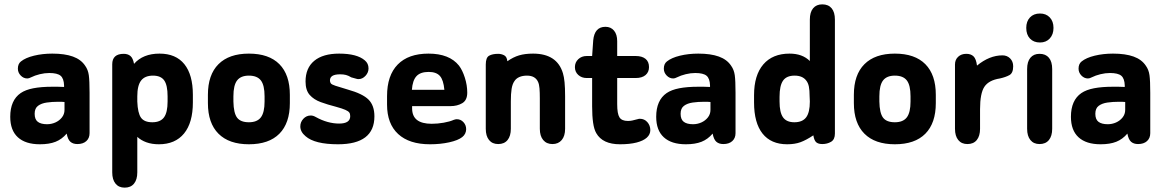

<svg xmlns="http://www.w3.org/2000/svg" viewBox="-20 -651 5349 881"><path d="M274 -252Q254 -253 244 -253Q234 -253 229.5 -253Q225 -253 220 -253Q169 -253 133 -246Q97 -239 75 -224Q27 -191 27 -115Q27 -53 62 -21Q97 11 163 11Q206 11 235 -0.5Q264 -12 286 -38Q291 -11 303 -0.5Q315 10 335 10Q361 10 376 -3.5Q391 -17 391 -40V-225Q391 -281 387.5 -306Q384 -331 371 -349Q352 -378 314.5 -391.5Q277 -405 220 -405Q175 -405 136 -395.5Q97 -386 76 -369Q62 -358 62 -336Q62 -318 75 -304.5Q88 -291 105 -291Q113 -291 122 -296Q140 -305 162.5 -310.5Q185 -316 206 -316Q243 -316 258 -303.5Q273 -291 274 -259ZM276 -183V-147Q276 -127 264 -112Q252 -97 234 -89Q216 -81 196 -81Q168 -81 153.5 -92Q139 -103 139 -129Q139 -154 154.5 -165.5Q170 -177 194.5 -180.5Q219 -184 247 -184Q254 -184 260.5 -184Q267 -184 276 -183Z M595 -358Q590 -385 578 -394.5Q566 -404 548 -404Q495 -404 495 -356V140Q495 173 510 191.5Q525 210 552 210Q580 210 595 191.5Q610 173 610 140V-23Q627 -7 652 2Q677 11 709 11Q784 11 824.5 -38.5Q865 -88 865 -181V-216Q865 -308 826 -356.5Q787 -405 712 -405Q636 -405 595 -358ZM610 -185V-209Q610 -259 627.5 -281.5Q645 -304 682 -304Q718 -304 733.5 -282Q749 -260 749 -209V-185Q749 -135 732.5 -112.5Q716 -90 679 -90Q642 -90 627 -111Q612 -132 610 -185Z M934 -216V-178Q934 -86 982.5 -37.5Q1031 11 1122 11Q1214 11 1262 -37.5Q1310 -86 1310 -178V-216Q1310 -308 1262 -356.5Q1214 -405 1122 -405Q1031 -405 982.5 -356.5Q934 -308 934 -216ZM1194 -209V-185Q1194 -135 1177 -112.5Q1160 -90 1122 -90Q1084 -90 1068 -111Q1052 -132 1051 -185V-209Q1051 -260 1068 -282Q1085 -304 1122 -304Q1160 -304 1177 -282Q1194 -260 1194 -209Z M1531 11Q1698 11 1698 -117Q1698 -167 1671 -194Q1644 -221 1576 -240Q1536 -252 1519 -257.5Q1502 -263 1498 -268.5Q1494 -274 1494 -282Q1494 -296 1505.5 -303Q1517 -310 1541 -310Q1556 -310 1567.5 -307Q1579 -304 1592 -296Q1611 -291 1615.5 -289.5Q1620 -288 1625 -288Q1643 -288 1657 -303Q1671 -318 1671 -337Q1671 -360 1654 -374Q1618 -405 1536 -405Q1462 -405 1422 -372Q1382 -339 1382 -277Q1382 -237 1401 -215.5Q1420 -194 1451.5 -182.5Q1483 -171 1522 -161Q1551 -153 1564.5 -147Q1578 -141 1582.5 -135Q1587 -129 1587 -118Q1587 -84 1536 -84Q1510 -84 1483 -91.5Q1456 -99 1429 -114Q1422 -118 1416.5 -119.5Q1411 -121 1406 -121Q1386 -121 1372 -106Q1358 -91 1358 -71Q1358 -46 1382 -26Q1424 11 1531 11Z M1871 -164H2047Q2078 -164 2101 -177.5Q2124 -191 2124 -226Q2124 -260 2113 -294.5Q2102 -329 2086 -350Q2042 -405 1946 -405Q1854 -405 1805 -355Q1756 -305 1756 -210V-171Q1756 -83 1807 -36Q1858 11 1953 11Q2001 11 2041.5 2Q2082 -7 2101 -22Q2110 -29 2114.5 -38.5Q2119 -48 2119 -58Q2119 -77 2106.5 -90.5Q2094 -104 2076 -104Q2070 -104 2062 -101Q2044 -93 2016 -88Q1988 -83 1961 -83Q1916 -83 1893.5 -100.5Q1871 -118 1871 -154ZM2019 -239H1870Q1873 -282 1891 -301.5Q1909 -321 1947 -321Q1982 -321 1998.5 -302.5Q2015 -284 2019 -239Z M2308 -370Q2306 -391 2293 -397.5Q2280 -404 2266 -404Q2240 -404 2224.5 -395.5Q2209 -387 2209 -355V-60Q2209 -27 2224 -8.5Q2239 10 2266 10Q2294 10 2309 -8.5Q2324 -27 2324 -60V-186Q2324 -221 2327.5 -243Q2331 -265 2340 -278Q2348 -291 2363 -297.5Q2378 -304 2398 -304Q2436 -304 2449 -275Q2454 -264 2455.5 -245.5Q2457 -227 2457 -200V-60Q2457 -27 2472.5 -8.5Q2488 10 2515 10Q2542 10 2557.5 -8.5Q2573 -27 2573 -60V-209Q2573 -248 2570.5 -273.5Q2568 -299 2563 -315Q2536 -405 2426 -405Q2389 -405 2362 -397Q2335 -389 2308 -370Z M2697 -293V-163Q2697 -119 2701.5 -88Q2706 -57 2716 -40Q2745 11 2825 11Q2870 11 2901 3Q2932 -5 2948 -19.5Q2964 -34 2964 -54Q2964 -75 2950.5 -90.5Q2937 -106 2916 -106Q2914 -106 2912.5 -106Q2911 -106 2909 -105Q2890 -100 2881 -98Q2872 -96 2861 -96Q2833 -96 2822.5 -112.5Q2812 -129 2812 -173V-293H2897Q2926 -293 2942 -306.5Q2958 -320 2958 -343Q2958 -368 2942 -381Q2926 -394 2897 -394H2812V-462Q2812 -493 2797.5 -510.5Q2783 -528 2758 -528Q2708 -528 2702 -466L2697 -394H2672Q2649 -394 2633.5 -379.5Q2618 -365 2618 -343Q2618 -321 2633.5 -307Q2649 -293 2672 -293Z M3238 -252Q3218 -253 3208 -253Q3198 -253 3193.5 -253Q3189 -253 3184 -253Q3133 -253 3097 -246Q3061 -239 3039 -224Q2991 -191 2991 -115Q2991 -53 3026 -21Q3061 11 3127 11Q3170 11 3199 -0.5Q3228 -12 3250 -38Q3255 -11 3267 -0.5Q3279 10 3299 10Q3325 10 3340 -3.5Q3355 -17 3355 -40V-225Q3355 -281 3351.5 -306Q3348 -331 3335 -349Q3316 -378 3278.5 -391.5Q3241 -405 3184 -405Q3139 -405 3100 -395.5Q3061 -386 3040 -369Q3026 -358 3026 -336Q3026 -318 3039 -304.5Q3052 -291 3069 -291Q3077 -291 3086 -296Q3104 -305 3126.5 -310.5Q3149 -316 3170 -316Q3207 -316 3222 -303.5Q3237 -291 3238 -259ZM3240 -183V-147Q3240 -127 3228 -112Q3216 -97 3198 -89Q3180 -81 3160 -81Q3132 -81 3117.5 -92Q3103 -103 3103 -129Q3103 -154 3118.5 -165.5Q3134 -177 3158.5 -180.5Q3183 -184 3211 -184Q3218 -184 3224.5 -184Q3231 -184 3240 -183Z M3696 -371Q3662 -405 3603 -405Q3525 -405 3482.5 -355.5Q3440 -306 3440 -214V-181Q3440 -87 3479 -38Q3518 11 3592 11Q3627 11 3653 1.5Q3679 -8 3712 -30Q3716 -6 3725.5 2Q3735 10 3753 10Q3776 10 3793.5 -0.5Q3811 -11 3811 -38V-561Q3811 -595 3796 -613Q3781 -631 3753 -631Q3726 -631 3711 -613Q3696 -595 3696 -561ZM3695 -209 3696 -185Q3696 -135 3679 -112.5Q3662 -90 3625 -90Q3589 -90 3573 -112.5Q3557 -135 3557 -185V-207Q3557 -258 3573 -281Q3589 -304 3626 -304Q3662 -304 3679 -282Q3688 -271 3691.5 -254Q3695 -237 3695 -209Z M3898 -216V-178Q3898 -86 3946.5 -37.5Q3995 11 4086 11Q4178 11 4226 -37.5Q4274 -86 4274 -178V-216Q4274 -308 4226 -356.5Q4178 -405 4086 -405Q3995 -405 3946.5 -356.5Q3898 -308 3898 -216ZM4158 -209V-185Q4158 -135 4141 -112.5Q4124 -90 4086 -90Q4048 -90 4032 -111Q4016 -132 4015 -185V-209Q4015 -260 4032 -282Q4049 -304 4086 -304Q4124 -304 4141 -282Q4158 -260 4158 -209Z M4463 -350Q4459 -381 4447 -392.5Q4435 -404 4414 -404Q4391 -404 4376.5 -390.5Q4362 -377 4362 -355V-60Q4362 -27 4377 -8.5Q4392 10 4419 10Q4447 10 4462 -8.5Q4477 -27 4477 -60V-150Q4477 -223 4497 -253Q4517 -283 4568 -291Q4595 -297 4612 -306.5Q4629 -316 4629 -347Q4629 -369 4615 -383Q4601 -397 4580 -397Q4520 -397 4463 -350Z M4752 -589Q4723 -589 4706 -571Q4689 -553 4689 -523Q4689 -492 4706 -474Q4723 -456 4752 -456Q4780 -456 4797 -474.5Q4814 -493 4814 -523Q4814 -553 4797 -571Q4780 -589 4752 -589ZM4693 -60Q4693 -27 4708 -8.5Q4723 10 4750 10Q4778 10 4793 -8.5Q4808 -27 4808 -60V-334Q4808 -368 4793 -386Q4778 -404 4750 -404Q4723 -404 4708 -386Q4693 -368 4693 -334Z M5141 -252Q5121 -253 5111 -253Q5101 -253 5096.5 -253Q5092 -253 5087 -253Q5036 -253 5000 -246Q4964 -239 4942 -224Q4894 -191 4894 -115Q4894 -53 4929 -21Q4964 11 5030 11Q5073 11 5102 -0.5Q5131 -12 5153 -38Q5158 -11 5170 -0.5Q5182 10 5202 10Q5228 10 5243 -3.5Q5258 -17 5258 -40V-225Q5258 -281 5254.5 -306Q5251 -331 5238 -349Q5219 -378 5181.5 -391.5Q5144 -405 5087 -405Q5042 -405 5003 -395.5Q4964 -386 4943 -369Q4929 -358 4929 -336Q4929 -318 4942 -304.5Q4955 -291 4972 -291Q4980 -291 4989 -296Q5007 -305 5029.5 -310.5Q5052 -316 5073 -316Q5110 -316 5125 -303.5Q5140 -291 5141 -259ZM5143 -183V-147Q5143 -127 5131 -112Q5119 -97 5101 -89Q5083 -81 5063 -81Q5035 -81 5020.5 -92Q5006 -103 5006 -129Q5006 -154 5021.5 -165.5Q5037 -177 5061.5 -180.5Q5086 -184 5114 -184Q5121 -184 5127.5 -184Q5134 -184 5143 -183Z"/></svg>

Font: Beiruti
Style: Bold
Weight: 700
Designer: Arlette Boutros
Foundry: Boutros
Version: Version 1.41